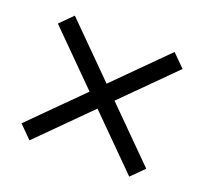

<svg xmlns="http://www.w3.org/2000/svg" viewBox="-87 -668 692 651"><g transform="rotate(20 259.0 -342.0)"><path d="M439 -117 484 -162 79 -567 34 -522ZM79 -117 484 -522 439 -567 34 -162Z"/></g></svg>

Font: Platypi Light ExtraBold
Style: Regular
Weight: 800
Version: Version 1.200